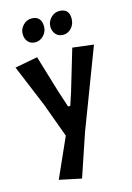

<svg xmlns="http://www.w3.org/2000/svg" viewBox="-139 -797 744 1085"><g transform="rotate(-15 232.5 -254.0)"><path d="M72 193 175 -38 101 -240 0 -483 133 -508 197 -295 230 -194H243L267 -267L339 -509L462 -494L285 -29L201 220ZM88 -656Q88 -684 109 -706Q130 -728 158 -728Q186 -728 201 -712.5Q216 -697 216 -666.5Q216 -636 195 -614Q174 -592 146.5 -592Q119 -592 103.5 -610Q88 -628 88 -656ZM320 -728Q378 -728 378 -670Q378 -636 357.5 -614Q337 -592 309.5 -592Q282 -592 266 -610Q250 -628 250 -656Q250 -684 271 -706Q292 -728 320 -728Z"/></g></svg>

Font: Acme
Style: Regular
Weight: 400
Designer: Juan Pablo del Peral
Foundry: Juan Pablo del Peral
Version: Version 1.002